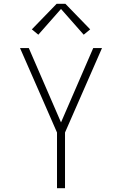

<svg xmlns="http://www.w3.org/2000/svg" viewBox="-20 -987 640 1007"><path d="M279 0V-292L199 -475L85 -735H131L300 -345L469 -735H515L321 -292V0ZM181 -805 147 -833 277 -967H323L453 -833L419 -805L300 -940Z"/></svg>

Font: Iosevka SS04 XLt Ex
Style: Regular
Weight: 200
Width: 7
Monospace: yes
Designer: Belleve Invis
Foundry: Belleve Invis
Version: Version 19.0.0; ttfautohint (v1.8.4)